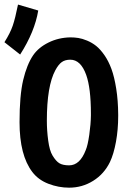

<svg xmlns="http://www.w3.org/2000/svg" viewBox="-27 -825 565 852"><path d="M-7.3 -637.7Q18.3 -678.2 29.5 -710.9Q40.7 -743.7 52.9 -804.7L142.7 -778.3Q127.1 -684.1 62.4 -583ZM285.3 -659.2Q303.5 -659.2 320.6 -656.5Q337.8 -653.8 359.6 -644.8Q381.5 -635.7 399.8 -621.1Q418.1 -606.4 436.5 -580.1Q454.8 -553.7 467.6 -518.8Q480.4 -483.9 488.7 -431.6Q497.1 -379.4 497.5 -315.9V-310.5Q497.5 -250 487.6 -195.6Q477.6 -141.1 460.9 -106Q434.9 -52.7 386.3 -22.5Q337.8 7.8 279.8 7.8Q232.9 7.8 187.8 -9.5Q142.8 -26.9 116.3 -62Q59.7 -136.2 59.7 -282.7Q59.7 -401.4 75.9 -470Q92.2 -538.6 120 -579.6Q143.7 -614.3 188.1 -636.2Q232.4 -658.2 285.3 -659.2ZM205.9 -135.3Q221.7 -108.9 237.3 -100.1Q252.8 -91.3 279.8 -91.3Q327.6 -91.3 353.6 -159.2Q362.4 -179.7 369.2 -227.1Q375.9 -274.4 376.4 -312.5V-320.8Q376.4 -434.1 355.5 -492.7Q331.3 -560.1 284.9 -560.1Q262.1 -560.1 247.3 -549.6Q232.4 -539.1 218.5 -513.2Q180.9 -443.4 180.9 -289.1Q180.9 -246.1 186.9 -201.4Q192.9 -156.7 205.9 -135.3Z"/></svg>

Font: Fantasque Sans Mono
Style: Bold
Weight: 700
Monospace: yes
Designer: Jany Belluz
Version: Version 1.8.0 ; ttfautohint (v1.8.2)